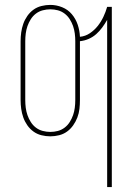

<svg xmlns="http://www.w3.org/2000/svg" viewBox="-20 -548 540 783"><path d="M417 215V-467Q408 -451 397 -436Q386 -421 372.5 -409Q359 -397 342 -389.5Q325 -382 306 -380V-140Q306 -122 304 -104Q302 -86 295.5 -69Q289 -52 278.5 -37Q268 -22 253.5 -11.5Q239 -1 221 3.5Q203 8 185 8Q167 8 149 3.5Q131 -1 116.5 -11.5Q102 -22 91.5 -37Q81 -52 75 -69Q69 -86 66.5 -104Q64 -122 64 -140V-380Q64 -398 66.5 -416Q69 -434 75 -451Q81 -468 91.5 -483Q102 -498 116.5 -508.5Q131 -519 149 -523.5Q167 -528 185 -528Q210 -528 233.5 -518.5Q257 -509 273 -490Q289 -471 297 -447Q305 -423 306 -398Q328 -400 346.5 -412.5Q365 -425 378.5 -442Q392 -459 401.5 -479Q411 -499 417 -520H436V215ZM185 -10Q201 -10 216 -14Q231 -18 243.5 -27.5Q256 -37 264.5 -50.5Q273 -64 278 -78.5Q283 -93 285 -108.5Q287 -124 287 -140V-380Q287 -396 285 -411.5Q283 -427 278 -441.5Q273 -456 264.5 -469.5Q256 -483 243.5 -492.5Q231 -502 216 -506Q201 -510 185 -510Q170 -510 154.5 -506Q139 -502 126.5 -492.5Q114 -483 105.5 -469.5Q97 -456 92 -441.5Q87 -427 85 -411.5Q83 -396 83 -380V-140Q83 -124 85 -108.5Q87 -93 92 -78.5Q97 -64 105.5 -50.5Q114 -37 126.5 -27.5Q139 -18 154.5 -14Q170 -10 185 -10Z"/></svg>

Font: Iosevka Thin
Style: Regular
Weight: 100
Monospace: yes
Designer: Belleve Invis
Foundry: Belleve Invis
Version: Version 32.5.0; ttfautohint (v1.8.4)